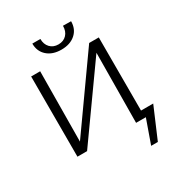

<svg xmlns="http://www.w3.org/2000/svg" viewBox="-237 -1013 1270 1364"><g transform="rotate(-30 398.0 -331.0)"><path d="M233 -856H299Q299 -812 324.5 -785Q350 -758 392 -758Q434 -758 459.5 -785Q485 -812 485 -857L551 -856Q551 -792 507.5 -753.5Q464 -715 392 -715Q320 -715 276.5 -753.5Q233 -792 233 -856ZM656 195H601L670 0H590L595 -572L188 0H109V-658H183L178 -84L585 -658H664V-58H764Z"/></g></svg>

Font: Ysabeau Infant
Style: Regular
Weight: 400
Designer: Christian Thalmann (Catharsis Fonts)
Version: Version 0.003